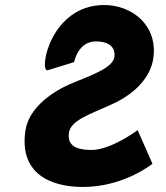

<svg xmlns="http://www.w3.org/2000/svg" viewBox="-20 -747 662 767"><path d="M396.3 -726.9C182.7 -726.9 135.3 -465.9 169.4 -465.9L276.4 -499.1C276.4 -499.1 290.8 -581.5 363 -581.5C417.4 -581.5 442.5 -556.9 436.7 -518.6C430.7 -479.5 360.1 -451.5 275 -417.5C191.7 -384.3 95.7 -318 81.7 -226.2C56.1 -58.8 174.6 -0.1 311.4 -0.1C475.5 -0.1 589.1 -92.8 589.1 -92.8L529.8 -227.1C529.8 -227.1 424.2 -148 346 -148C311.1 -148 245.3 -151.4 255.4 -216.9C263.2 -267.9 341.5 -290.8 431.2 -332.5C521.7 -374.1 581 -439.6 592.2 -512.7C612.2 -643.6 509.4 -726.9 396.3 -726.9Z"/></svg>

Font: Sztylet
Style: BdObl
Weight: 700
Foundry: Cannot Into Space Fonts, PlusOne Fonts
Version: Version 0.12